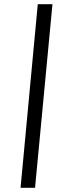

<svg xmlns="http://www.w3.org/2000/svg" viewBox="-20 -773 288 915"><path d="M160 -753H230L147 122H78Z"/></svg>

Font: Karla Tamil Inclined
Style: Regular
Weight: 400
Designer: Jonathan Pinhorn
Foundry: Jonathan Pinhorn
Version: Version 1.001